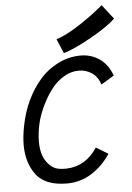

<svg xmlns="http://www.w3.org/2000/svg" viewBox="-59 -926 670 972"><g transform="rotate(-5 276.0 -440.0)"><path d="M252.4 -730.5Q301.3 -745.1 372.6 -791.7Q443.8 -838.4 494.6 -882.3L551.8 -809.1Q510.3 -770 423.8 -721.4Q337.4 -672.9 283.2 -657.2ZM350.6 -562.5Q312.5 -562.5 277.3 -542.2Q242.2 -522 217.5 -491.9Q192.9 -461.9 173.1 -425.3Q153.3 -388.7 142.6 -358.4Q131.8 -328.1 127.4 -305.2Q118.2 -258.8 118.2 -221.2Q118.2 -148.9 152.8 -109.4Q170.9 -88.4 189.7 -81.1Q208.5 -73.7 239.3 -73.7H246.1Q344.2 -77.1 402.8 -167L463.9 -129.9Q423.8 -69.8 367.2 -34.2Q310.5 1.5 243.7 1.5H242.2Q136.2 1.5 88.9 -55.7Q40 -117.7 40 -211.4Q40 -252.4 49.8 -304.2Q77.1 -446.3 161.1 -541.5Q197.8 -583.5 252 -610.6Q306.2 -637.7 366.7 -637.7Q419.9 -637.7 462.4 -608.2Q504.9 -578.6 524.9 -522L459 -482.4Q445.8 -523.4 415.8 -543Q385.7 -562.5 350.6 -562.5Z"/></g></svg>

Font: Fantasque Sans Mono
Style: Italic
Weight: 400
Italic angle: -11°
Monospace: yes
Designer: Jany Belluz
Version: Version 1.8.0 ; ttfautohint (v1.8.2)